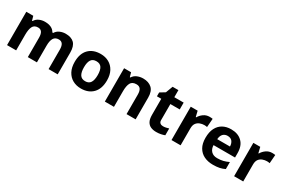

<svg xmlns="http://www.w3.org/2000/svg" viewBox="84 -1687 4003 2722"><g transform="rotate(30 2085.5 -326.0)"><path d="M719 -556Q812 -556 859.5 -508.5Q907 -461 907 -356V0H758V-319Q758 -437 676 -437Q617 -437 592 -395Q567 -353 567 -274V0H418V-319Q418 -437 336 -437Q274 -437 250.5 -390.5Q227 -344 227 -257V0H78V-546H192L212 -476H220Q245 -518 288.5 -537Q332 -556 379 -556Q439 -556 481 -536.5Q523 -517 545 -476H558Q583 -518 627.5 -537Q672 -556 719 -556Z M1556 -274Q1556 -138 1484.5 -64Q1413 10 1290 10Q1214 10 1154.5 -23Q1095 -56 1061 -119.5Q1027 -183 1027 -274Q1027 -410 1098 -483Q1169 -556 1293 -556Q1370 -556 1429 -523Q1488 -490 1522 -427.5Q1556 -365 1556 -274ZM1179 -274Q1179 -193 1205.5 -151.5Q1232 -110 1292 -110Q1351 -110 1377.5 -151.5Q1404 -193 1404 -274Q1404 -355 1377.5 -395.5Q1351 -436 1291 -436Q1232 -436 1205.5 -395.5Q1179 -355 1179 -274Z M1989 -556Q2077 -556 2130 -508.5Q2183 -461 2183 -356V0H2034V-319Q2034 -378 2013 -407.5Q1992 -437 1946 -437Q1878 -437 1853 -390.5Q1828 -344 1828 -257V0H1679V-546H1793L1813 -476H1821Q1847 -518 1892.5 -537Q1938 -556 1989 -556Z M2566 -109Q2591 -109 2614 -114Q2637 -119 2660 -126V-15Q2636 -5 2600.5 2.5Q2565 10 2523 10Q2474 10 2435.5 -6Q2397 -22 2374.5 -61.5Q2352 -101 2352 -171V-434H2281V-497L2363 -547L2406 -662H2501V-546H2654V-434H2501V-171Q2501 -140 2519 -124.5Q2537 -109 2566 -109Z M3075 -556Q3086 -556 3101 -555Q3116 -554 3125 -552L3114 -412Q3107 -414 3093.5 -415.5Q3080 -417 3070 -417Q3032 -417 2997 -403.5Q2962 -390 2940.5 -360Q2919 -330 2919 -278V0H2770V-546H2883L2905 -454H2912Q2936 -496 2978 -526Q3020 -556 3075 -556Z M3429 -556Q3542 -556 3608 -491.5Q3674 -427 3674 -308V-236H3322Q3324 -173 3359.5 -137Q3395 -101 3458 -101Q3511 -101 3554 -111.5Q3597 -122 3643 -144V-29Q3603 -9 3558.5 0.5Q3514 10 3451 10Q3369 10 3306 -20.5Q3243 -51 3207 -113Q3171 -175 3171 -269Q3171 -365 3203.5 -428.5Q3236 -492 3294 -524Q3352 -556 3429 -556ZM3430 -450Q3387 -450 3358.5 -422Q3330 -394 3325 -335H3534Q3533 -385 3508 -417.5Q3483 -450 3430 -450Z M4100 -556Q4111 -556 4126 -555Q4141 -554 4150 -552L4139 -412Q4132 -414 4118.5 -415.5Q4105 -417 4095 -417Q4057 -417 4022 -403.5Q3987 -390 3965.5 -360Q3944 -330 3944 -278V0H3795V-546H3908L3930 -454H3937Q3961 -496 4003 -526Q4045 -556 4100 -556Z"/></g></svg>

Font: Noto Sans Kayah Li
Style: Bold
Weight: 700
Designer: Monotype Design Team, Sérgio Martins
Foundry: Monotype Imaging Inc.
Version: Version 2.002; ttfautohint (v1.8.4.7-5d5b)